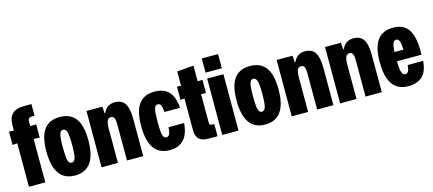

<svg xmlns="http://www.w3.org/2000/svg" viewBox="-54 -1243 3989 1767"><g transform="rotate(-15 1940.5 -359.5)"><path d="M55 0V-414L9 -411V-537L55 -536V-586Q55 -657 90.5 -693Q126 -729 205 -729H274V-618H248Q231 -618 222.5 -610.5Q214 -603 212.5 -595.5Q211 -588 211 -573V-536L268 -537V-411L211 -414V0Z M493 10Q294 10 294 -271Q294 -414 344 -480.5Q394 -547 493 -547Q593 -547 643.5 -481Q694 -415 694 -271Q694 10 493 10ZM493 -112Q519 -112 529 -146Q539 -180 539 -269Q539 -360 528.5 -393Q518 -426 493 -426Q469 -426 459.5 -393Q450 -360 450 -269Q450 -180 459 -146Q468 -112 493 -112Z M747 0V-537H898L903 -472H908Q941 -547 1018 -547Q1084 -547 1114 -501.5Q1144 -456 1144 -351V0H989V-340Q989 -388 979.5 -406Q970 -424 949 -424Q923 -424 913 -399.5Q903 -375 903 -325V0Z M1395 10Q1197 10 1197 -271Q1197 -414 1247 -480.5Q1297 -547 1395 -547Q1484 -547 1531 -498Q1578 -449 1586 -342H1438Q1435 -388 1425.5 -407Q1416 -426 1395 -426Q1371 -426 1362 -393Q1353 -360 1353 -269Q1353 -180 1362 -146Q1371 -112 1395 -112Q1415 -112 1425 -132Q1435 -152 1438 -197H1586Q1571 10 1395 10Z M1764 0Q1704 0 1676 -27.5Q1648 -55 1648 -113V-414L1609 -411V-537L1648 -536V-672L1806 -685V-536L1852 -537V-411L1806 -414V-145Q1806 -128 1810.5 -122.5Q1815 -117 1828 -117H1852V0Z M1897 -594V-729H2052V-594ZM1897 0V-537H2052V0Z M2305 10Q2106 10 2106 -271Q2106 -414 2156 -480.5Q2206 -547 2305 -547Q2405 -547 2455.5 -481Q2506 -415 2506 -271Q2506 10 2305 10ZM2305 -112Q2331 -112 2341 -146Q2351 -180 2351 -269Q2351 -360 2340.5 -393Q2330 -426 2305 -426Q2281 -426 2271.5 -393Q2262 -360 2262 -269Q2262 -180 2271 -146Q2280 -112 2305 -112Z M2559 0V-537H2710L2715 -472H2720Q2753 -547 2830 -547Q2896 -547 2926 -501.5Q2956 -456 2956 -351V0H2801V-340Q2801 -388 2791.5 -406Q2782 -424 2761 -424Q2735 -424 2725 -399.5Q2715 -375 2715 -325V0Z M3020 0V-537H3171L3176 -472H3181Q3214 -547 3291 -547Q3357 -547 3387 -501.5Q3417 -456 3417 -351V0H3262V-340Q3262 -388 3252.5 -406Q3243 -424 3222 -424Q3196 -424 3186 -399.5Q3176 -375 3176 -325V0Z M3669 10Q3470 10 3470 -271Q3470 -414 3520 -480.5Q3570 -547 3669 -547Q3776 -547 3820.5 -470Q3865 -393 3859 -239H3626Q3626 -165 3636.5 -134.5Q3647 -104 3669 -104Q3689 -104 3699 -121.5Q3709 -139 3712 -180H3859Q3851 -78 3802 -34Q3753 10 3669 10ZM3625 -327H3711Q3709 -385 3699 -409Q3689 -433 3669 -433Q3649 -433 3638.5 -409.5Q3628 -386 3625 -327Z"/></g></svg>

Font: Mona Sans Condensed ExtraBold
Style: Regular
Weight: 800
Width: 3
Designer: Deni Anggara
Foundry: GitHub
Version: Version 1.001;gftools[0.9.33]